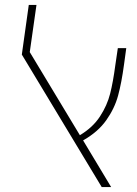

<svg xmlns="http://www.w3.org/2000/svg" viewBox="-20 -754 554 774"><path d="M315 -188 428 0H390L68 -534L96 -734H127L100 -544L302 -209Q354 -240 383 -284.5Q412 -329 424 -376.5Q436 -424 445 -492L455 -560H489L480 -494Q470 -420 456 -368.5Q442 -317 408.5 -269.5Q375 -222 315 -188Z"/></svg>

Font: FiraGO UltraLight
Style: Italic
Weight: 200
Italic angle: -8°
Designer: bBox Type GmbH
Foundry: bBox Type GmbH
Version: Version 1.001